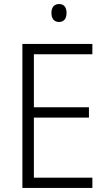

<svg xmlns="http://www.w3.org/2000/svg" viewBox="-20 -932 534 952"><path d="M273 -912C248 -912 235 -895 235 -868C235 -840 248 -823 273 -823C297 -823 310 -840 310 -868C310 -895 298 -912 273 -912ZM438 0V-51H148V-349H421V-400H148V-663H438V-714H91V0Z"/></svg>

Font: Noto Sans Khmer SemiCondensed Light
Style: Regular
Weight: 300
Width: 4
Designer: Danh Hong and the Monotype Design Team
Foundry: Monotype Imaging Inc.
Version: Version 2.004